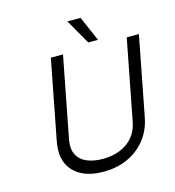

<svg xmlns="http://www.w3.org/2000/svg" viewBox="-123 -955 976 1068"><g transform="rotate(-15 364.5 -421.0)"><path d="M342 9Q228 9 170 -52.5Q112 -114 134 -225L222 -680H292L202 -215Q192 -163 209 -128.5Q226 -94 265 -77.5Q304 -61 356 -61Q411 -61 455.5 -78.5Q500 -96 529.5 -130.5Q559 -165 569 -215L659 -680H729L641 -225Q627 -151 584.5 -98.5Q542 -46 480 -18.5Q418 9 342 9ZM445 -708 363 -851H439L501 -708Z"/></g></svg>

Font: Teachers
Style: Italic
Weight: 400
Italic angle: -11°
Designer: Alfredo Marco Pradil, Chank Diesel
Version: Version 1.001